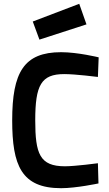

<svg xmlns="http://www.w3.org/2000/svg" viewBox="-20 -977 571 1008"><path d="M494 -120C494 -120 375 -104 321 -104C189 -104 165 -169 165 -345C165 -530 196 -588 317 -588C377 -588 494 -573 494 -573L498 -676C498 -676 388 -703 301 -703C105 -703 44 -597 44 -345C44 -109 92 11 301 11C380 11 497 -14 497 -14ZM152 -864 187 -769 434 -849 396 -957Z"/></svg>

Font: TitilliumText22L
Style: 800 wt
Weight: 800
Designer: Campivisivi
Foundry: Campivisivi
Version: 1.000